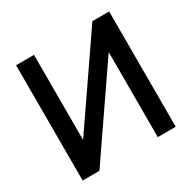

<svg xmlns="http://www.w3.org/2000/svg" viewBox="-156 -856 1010 1011"><g transform="rotate(-30 349.0 -350.5)"><path d="M632 -701V0H523V-517L168 0H66V-701H175V-184L530 -701Z"/></g></svg>

Font: LT Superior Semi-bold
Style: Regular
Weight: 600
Designer: Daniel Lyons
Foundry: LyonsType
Version: Version 1.0